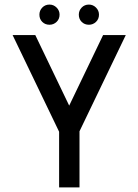

<svg xmlns="http://www.w3.org/2000/svg" viewBox="-20 -818 604 838"><path d="M327 -245V0H238V-243L35 -665H134L282 -357L430 -665H529ZM152 -754Q152 -772 164.5 -785Q177 -798 196 -798Q214 -798 227 -785Q240 -772 240 -754Q240 -735 227 -722.5Q214 -710 196 -710Q177 -710 164.5 -722.5Q152 -735 152 -754ZM324 -754Q324 -772 336.5 -785Q349 -798 368 -798Q386 -798 399 -785Q412 -772 412 -754Q412 -735 399 -722.5Q386 -710 368 -710Q349 -710 336.5 -722.5Q324 -735 324 -754Z"/></svg>

Font: Sulphur Point
Style: Bold
Weight: 700
Designer: Noponies / Dale Sattler
Foundry: Noponies
Version: Version 1.000; ttfautohint (v1.8)